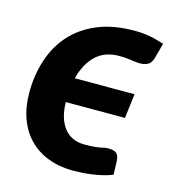

<svg xmlns="http://www.w3.org/2000/svg" viewBox="-86 -595 607 674"><g transform="rotate(15 218.0 -258.0)"><path d="M415.5 -451Q409.5 -429.5 397 -423.2Q384.5 -417 368 -417Q360.5 -417 353.2 -418Q346 -419 337.5 -420.2Q329 -421.5 318 -422.5Q307 -423.5 292 -423.5Q240 -423.5 207.8 -392.5Q175.5 -361.5 162 -307.5H379L368 -218.5H153Q154 -158.5 180.5 -125Q207 -91.5 254.5 -91.5Q276.5 -91.5 289.8 -92.8Q303 -94 311.5 -95.8Q320 -97.5 326 -98.8Q332 -100 339.5 -100Q361 -100 369.8 -92Q378.5 -84 379.5 -63.5L381 -15.5Q363.5 -8.5 344 -4Q324.5 0.5 305.5 3Q286.5 5.5 269.5 6.5Q252.5 7.5 240.5 7.5Q190 7.5 149.2 -8Q108.5 -23.5 80 -52.5Q51.5 -81.5 36 -123.2Q20.5 -165 20.5 -217.5Q20.5 -281.5 38.8 -337.2Q57 -393 94 -434.2Q131 -475.5 187.8 -499.2Q244.5 -523 322 -523Q338 -523 351.5 -521.8Q365 -520.5 377.8 -518.2Q390.5 -516 403 -512.5Q415.5 -509 430 -504.5Z"/></g></svg>

Font: Lato Heavy
Style: Italic
Weight: 800
Italic angle: -7°
Designer: Lukasz Dziedzic
Foundry: tyPoland Lukasz Dziedzic
Version: Version 2.007; 2014-02-27